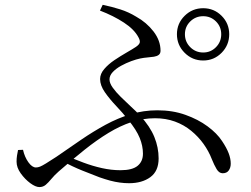

<svg xmlns="http://www.w3.org/2000/svg" viewBox="-20 -766 1040 795"><path d="M712.6 -624.2Q712.6 -669 744.5 -700.5Q776.4 -732 821.3 -732Q866.1 -732 897.6 -700.5Q929.1 -669 929.1 -624.2Q929.1 -579.3 897.6 -547.4Q866.1 -515.5 821.3 -515.5Q776.4 -515.5 744.5 -547.4Q712.6 -579.3 712.6 -624.2ZM745.7 -624.2Q745.7 -592.8 767.8 -570.7Q789.9 -548.6 821.3 -548.6Q852.6 -548.6 874.3 -570.7Q896 -592.8 896 -624.2Q896 -655.5 874.3 -677.2Q852.6 -698.9 821.3 -698.9Q789.9 -698.9 767.8 -677.2Q745.7 -655.5 745.7 -624.2ZM393.9 -722.2 405.2 -746.1Q443.1 -738.2 477.8 -727.2Q512.5 -716.2 543.8 -697Q586.8 -673.2 615.8 -635.6Q644.7 -597.9 644.7 -555.9Q644.7 -544.4 637.2 -538.7Q629.8 -533.1 617.6 -531.2Q605.4 -529.3 590.4 -528.1Q575.4 -526.9 560.5 -523.8Q544.7 -520.6 523.3 -512.8Q501.8 -504.9 481.1 -493.5Q460.4 -482 446.9 -467.7Q433.4 -453.3 433.4 -437.1Q433.4 -421.9 446.6 -403.3Q459.8 -384.7 480.3 -364.6Q500.7 -344.5 522.2 -324.6Q543.8 -304.8 559.7 -288Q601.5 -242.2 619.1 -198.8Q636.8 -155.4 636.8 -109.9Q636.8 -57.5 602.5 -32.5Q568.2 -7.4 514.4 -7.4Q495.3 -7.4 475.7 -10.1Q456.2 -12.7 435.7 -18.2Q415.2 -23.8 392.1 -31.8Q359.1 -44.3 320 -60.1Q280.8 -75.8 237.5 -99.2L254.4 -121.2Q287.7 -106.9 325.3 -92.8Q362.9 -78.7 402.1 -69.9Q441.2 -61.2 478.9 -61.2Q527.8 -61.2 549.8 -79.4Q571.9 -97.6 571.9 -129.7Q571.9 -161.7 558.5 -194.8Q545.2 -227.8 510.7 -270.1Q488.6 -298.3 461.5 -326.8Q434.3 -355.3 414.4 -383.8Q394.5 -412.3 394.5 -438.7Q394.5 -460.4 411.8 -480.4Q429 -500.4 454 -517.2Q479.1 -534 503.4 -548Q527.8 -562 542.8 -571.9Q556.8 -581.5 558.7 -589.9Q560.6 -598.4 553.2 -611.7Q536 -644.4 493.2 -672.4Q450.3 -700.5 393.9 -722.2ZM75.3 -145.7Q81.9 -116.1 97.4 -94.3Q112.9 -72.6 128.7 -72.6Q136.9 -72.6 145.8 -76.1Q154.7 -79.7 170.5 -89.4Q186.4 -99.2 213.5 -116.8Q266 -153.3 316.3 -187.6Q366.7 -222 417.1 -249.4Q467.5 -276.8 520.7 -293.1Q573.8 -309.3 631.7 -309.3Q695.1 -309.3 747.7 -290.5Q800.3 -271.8 839.4 -242.9Q878.6 -214 899.3 -182.2Q918.5 -153.6 926.9 -131.2Q935.4 -108.9 935.4 -88.2Q935.4 -72 927.2 -60.3Q919.1 -48.6 902 -48.6Q887.2 -48.6 876.9 -65.8Q866.7 -82.9 857.4 -106.2Q844.4 -139.9 822.9 -170Q801.3 -200.2 771.6 -224.5Q741.9 -248.9 704.3 -262.7Q666.8 -276.4 621.9 -276.4Q571.9 -276.4 524.4 -260.5Q476.9 -244.7 429.1 -215.6Q381.3 -186.6 330.3 -146Q279.4 -105.4 222.9 -56Q204.7 -39.8 192.6 -25Q180.5 -10.3 169.4 -0.8Q158.3 8.6 143.2 8.6Q127.3 8.6 105.3 -7.6Q83.3 -23.9 65.9 -48.1Q48.6 -72.3 48.6 -96.6Q48.6 -109.7 50.4 -121.6Q52.3 -133.5 54.7 -144.9Z"/></svg>

Font: Source Han Serif JP VF
Style: Regular
Weight: 250
Designer: Ryoko NISHIZUKA 西塚涼子 (kana & ideographs); Frank Grießhammer (Latin, Greek & Cyrillic); Wenlong ZHANG 张文龙 (bopomofo); San
Foundry: Adobe
Version: Version 2.001;hotconv 1.1.0;makeotfexe 2.6.0